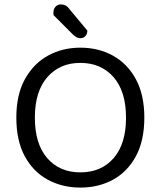

<svg xmlns="http://www.w3.org/2000/svg" viewBox="-20 -837 729 870"><path d="M634 -304Q634 -200 596 -129.5Q558 -59 492.5 -23Q427 13 344 13Q262 13 196 -23Q130 -59 92 -129.5Q54 -200 54 -304Q54 -408 93 -478.5Q132 -549 197.5 -585Q263 -621 344 -621Q426 -621 491.5 -585Q557 -549 595.5 -478.5Q634 -408 634 -304ZM551 -304Q551 -423 494.5 -487.5Q438 -552 344 -552Q251 -552 194.5 -487.5Q138 -423 138 -304Q138 -185 194 -120.5Q250 -56 344 -56Q439 -56 495 -120.5Q551 -185 551 -304ZM311 -680 223 -768Q222 -772 222 -775Q222 -778 222 -780Q222 -796 231.5 -806.5Q241 -817 256 -817Q279 -817 292 -799L376 -698Q375 -682 366.5 -673Q358 -664 344 -664Q334 -664 326.5 -668.5Q319 -673 311 -680Z"/></svg>

Font: Baloo Tamma 2
Style: Regular
Weight: 400
Designer: Divya Kowshik, Shuchita Grover and Ek Type
Foundry: Ek Type
Version: Version 1.700